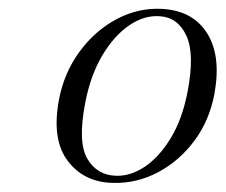

<svg xmlns="http://www.w3.org/2000/svg" viewBox="-20 -730 508 432"><path d="M345 -710Q414 -706 446 -655.2Q478 -604.5 462.5 -519Q451 -458 416.8 -412.5Q382.5 -367 334.8 -342Q287 -317 234.5 -318.5Q169.5 -319.5 132.8 -367.5Q96 -415.5 112.5 -505Q124 -566 158.8 -613.5Q193.5 -661 242.5 -687Q291.5 -713 345 -710ZM241.5 -334.5Q274 -333.5 306.2 -355.2Q338.5 -377 364.2 -419.2Q390 -461.5 402 -523.5Q418.5 -609 399.2 -650Q380 -691 339.5 -693.5Q304.5 -696 270.8 -673Q237 -650 210.5 -605.8Q184 -561.5 172 -500Q154.5 -410 176.5 -372.8Q198.5 -335.5 241.5 -334.5Z"/></svg>

Font: Fraunces 72pt Light
Style: Italic
Weight: 300
Italic angle: -16°
Version: Version 1.000;[b76b70a41]